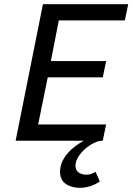

<svg xmlns="http://www.w3.org/2000/svg" viewBox="-20 -675 640 921"><path d="M363 226Q323 226 295.5 207Q268 188 268 149Q268 124 278 101.5Q288 79 304.5 60Q321 41 341.5 26Q362 11 382 0H55L186 -655H595L579 -577H262L224 -382H489L473 -304H209L163 -78H489L473 0H471Q453 0 430.5 11Q408 22 388.5 39Q369 56 355.5 77.5Q342 99 342 120Q342 142 357.5 152.5Q373 163 395 163Q407 163 417 159.5Q427 156 438 149L459 195Q440 209 414.5 217.5Q389 226 363 226Z"/></svg>

Font: Source Code Pro Medium
Style: Italic
Weight: 500
Italic angle: -11°
Monospace: yes
Designer: Paul D. Hunt, Teo Tuominen
Foundry: Adobe Systems Incorporated
Version: Version 1.050;PS 1.000;hotconv 16.6.51;makeotf.lib2.5.65220